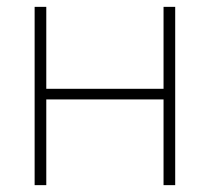

<svg xmlns="http://www.w3.org/2000/svg" viewBox="-20 -540 612 560"><path d="M81 0V-520H115V-281H457V-520H491V0H457V-250H115V0Z"/></svg>

Font: Raleway ExtraLight
Style: Regular
Weight: 200
Designer: Matt McInerney, Pablo Impallari, Rodrigo Fuenzalida
Foundry: Matt McInerney, Pablo Impallari, Rodrigo Fuenzalida
Version: Version 4.026